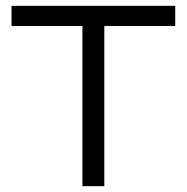

<svg xmlns="http://www.w3.org/2000/svg" viewBox="-20 -638 640 658"><path d="M262.5 0V-618H337.5V0ZM19.5 -549V-618H580.5V-549Z"/></svg>

Font: Victor Mono Thin
Style: Regular
Weight: 100
Monospace: yes
Designer: Rune Bjørnerås
Version: Version 1.561;gftools[0.9.30]